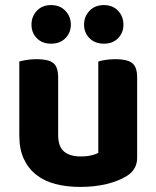

<svg xmlns="http://www.w3.org/2000/svg" viewBox="-20 -721 616 756"><path d="M520 -100Q520 -53 479 -28Q447 -8 400 3.5Q353 15 296 15Q242 15 198 3.5Q154 -8 122.5 -33Q91 -58 73.5 -96Q56 -134 56 -188V-479Q67 -482 85 -485Q103 -488 125 -488Q170 -488 189.5 -473Q209 -458 209 -416V-189Q209 -144 232 -124.5Q255 -105 297 -105Q323 -105 340.5 -109.5Q358 -114 367 -119V-479Q377 -482 395 -485Q413 -488 435 -488Q480 -488 500 -473Q520 -458 520 -416ZM259 -624Q259 -592 237.5 -570.5Q216 -549 181 -549Q146 -549 125 -570.5Q104 -592 104 -624Q104 -656 125 -678.5Q146 -701 181 -701Q216 -701 237.5 -678.5Q259 -656 259 -624ZM466 -624Q466 -592 445 -570.5Q424 -549 389 -549Q354 -549 332.5 -570.5Q311 -592 311 -624Q311 -656 332.5 -678.5Q354 -701 389 -701Q424 -701 445 -678.5Q466 -656 466 -624Z"/></svg>

Font: Baloo Paaji 2
Style: Bold
Weight: 700
Designer: Shuchita Grover, Noopur Datye and Ek Type
Foundry: Ek Type
Version: Version 1.640;hotconv 1.0.111;makeotfexe 2.5.65597; ttfautoh